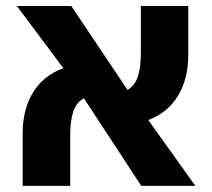

<svg xmlns="http://www.w3.org/2000/svg" viewBox="-20 -609 695 629"><path d="M210 0H54.2V-171.9Q54.2 -250 88.1 -305.9Q122.1 -361.8 187.5 -385.7L35.2 -589.4H213.4L397.9 -314.5Q421.9 -328.6 431.6 -358.2Q441.4 -387.7 441.4 -434.6V-589.4H596.7V-427.7Q596.7 -351.1 563.5 -295.7Q530.3 -240.2 465.8 -215.8L620.1 0H442.9L254.9 -287.1Q230 -273.4 220 -243.4Q210 -213.4 210 -165.5Z"/></svg>

Font: Lunasima
Style: Bold
Weight: 700
Designer: The DocRepair Project, Monotype Design Team
Foundry: Google
Version: Version 2.009